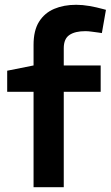

<svg xmlns="http://www.w3.org/2000/svg" viewBox="-20 -781 464 801"><path d="M120 0V-398H10V-486L120 -508V-594Q120 -654 143 -690.5Q166 -727 206 -744Q246 -761 298 -761Q324 -761 353 -756Q382 -751 411 -743L422 -740L405 -643L392 -645Q376 -647 362 -649Q348 -651 336 -651Q293 -651 269.5 -635Q246 -619 246 -580V-508H400V-398H246V0Z"/></svg>

Font: REM Medium Medium
Style: Regular
Weight: 500
Version: Version 1.005;gftools[0.9.28]